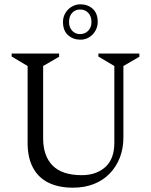

<svg xmlns="http://www.w3.org/2000/svg" viewBox="-20 -860 700 890"><path d="M318 10Q252 10 205 -13Q158 -36 133 -82.5Q108 -129 108 -197V-554L34 -598V-612H254V-597L180 -554V-219Q180 -137 224 -92.5Q268 -48 359 -48Q426 -48 468 -85.5Q510 -123 510 -198V-554L436 -598V-612H626V-597L552 -554V-223Q552 -172 535.5 -129.5Q519 -87 488.5 -55.5Q458 -24 415 -7Q372 10 318 10ZM353 -676Q319 -676 295.5 -697Q272 -718 272 -758Q272 -781 283 -799.5Q294 -818 312.5 -829Q331 -840 353 -840Q387 -840 410 -819Q433 -798 433 -758Q433 -736 422 -717Q411 -698 393 -687Q375 -676 353 -676ZM351 -702Q374 -702 389 -717.5Q404 -733 404 -758Q404 -785 389 -800.5Q374 -816 351 -816Q329 -816 314.5 -800.5Q300 -785 300 -758Q300 -733 314.5 -717.5Q329 -702 351 -702Z"/></svg>

Font: Ancizar Serif Light
Style: Regular
Weight: 300
Designer: Cesar Puertas, Viviana Monsalve, Julian Moncada, Julian Prieto, Jose Castro, Felipe Aragon, Mariel Hernandez, Sara Alarc
Version: Version 8.100